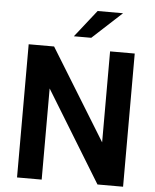

<svg xmlns="http://www.w3.org/2000/svg" viewBox="-60 -951 808 1001"><g transform="rotate(5 344.5 -450.5)"><path d="M67 -697H200L493 -221V-697H622V0H488L196 -477V0H67ZM410 -901H543L389 -759H298Z"/></g></svg>

Font: Hanken Grotesk
Style: Bold
Weight: 700
Designer: Alfredo Marco Pradil
Foundry: Hanken Design Co.
Version: Version 3.014